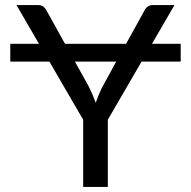

<svg xmlns="http://www.w3.org/2000/svg" viewBox="-20 -736 752 756"><path d="M404.5 0H307.5V-264.5L174.5 -493.5H20.5V-563.5H133.5L45 -716H130Q142.5 -716 150.2 -710.2Q158 -704.5 163.5 -694L236 -563.5H476.5L548.5 -694Q559.5 -716 581.5 -716H667L578.5 -563.5H691.5V-493.5H537.5L404.5 -264.5ZM357 -331.5Q366 -358 380 -388Q383 -394.5 437.5 -493.5H275L330 -394.5Q346.5 -360.5 357 -331.5Z"/></svg>

Font: Verano Sans
Style: Regular
Weight: 400
Designer: Lukasz Dziedzic with Adam Twardoch and Botio Nikoltchev
Foundry: tyPoland Lukasz Dziedzic
Version: Version 3.001;December 28, 2019;FontCreator 12.0.0.2547 64-b